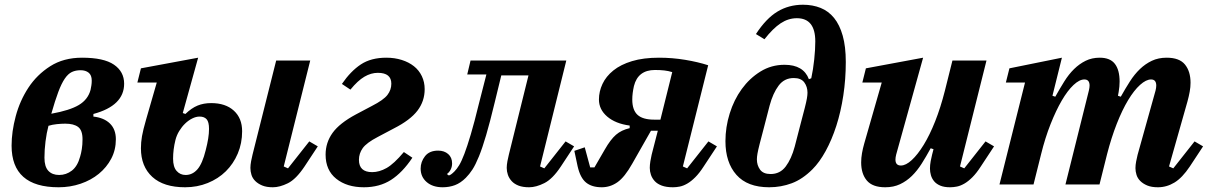

<svg xmlns="http://www.w3.org/2000/svg" viewBox="-20 -780 5115 812"><path d="M228 12Q29 12 29 -164Q29 -223 46.5 -288.5Q64 -354 100 -409Q136 -464 192.5 -500Q249 -536 327 -536Q419 -536 462 -506.5Q505 -477 505 -426Q505 -333 375 -298V-287Q420 -282 445 -257.5Q470 -233 470 -191Q470 -146 450.5 -109Q431 -72 398 -45Q365 -18 321 -3Q277 12 228 12ZM230 -40Q260 -40 284 -58.5Q308 -77 319 -118Q323 -131 326 -149.5Q329 -168 329 -191Q329 -229 310.5 -243Q292 -257 256 -257Q240 -257 220.5 -255Q201 -253 185 -248Q177 -218 172.5 -182Q168 -146 168 -113Q168 -75 184.5 -57.5Q201 -40 230 -40ZM321 -483Q300 -483 284 -475.5Q268 -468 254 -447.5Q240 -427 226.5 -391Q213 -355 197 -299Q275 -313 313.5 -336Q352 -359 363 -400Q365 -410 366.5 -419Q368 -428 368 -439Q368 -462 355 -472.5Q342 -483 321 -483Z M763 12Q672 12 624 -32Q576 -76 576 -153Q576 -178 580.5 -204Q585 -230 598 -275L643 -431H561L576 -491L818 -536L753 -302L764 -298Q790 -323 815.5 -333.5Q841 -344 873 -344Q934 -344 969 -312Q1004 -280 1004 -225Q1004 -174 985.5 -130.5Q967 -87 935 -55.5Q903 -24 858.5 -6Q814 12 763 12ZM1134 12Q1107 12 1089 4.5Q1071 -3 1059.5 -14.5Q1048 -26 1043.5 -40.5Q1039 -55 1039 -70Q1039 -82 1042 -98.5Q1045 -115 1048 -126L1148 -524H1292L1180 -76L1198 -68L1288 -182L1324 -161L1268 -76Q1232 -22 1197.5 -5Q1163 12 1134 12ZM765 -40Q794 -40 815 -64Q836 -88 850 -145Q857 -172 860.5 -194Q864 -216 864 -235Q864 -264 854 -275.5Q844 -287 824 -287Q809 -287 793 -279Q777 -271 763 -257.5Q749 -244 738 -226Q727 -208 722 -188Q712 -148 712 -109Q712 -74 727 -57Q742 -40 765 -40Z M1519 12Q1447 12 1402 -24Q1357 -60 1357 -126Q1357 -177 1386.5 -218Q1416 -259 1485 -296L1553 -332Q1602 -357 1618.5 -378.5Q1635 -400 1635 -426Q1635 -472 1578 -472Q1549 -472 1521 -455.5Q1493 -439 1462 -401L1426 -425Q1463 -479 1506 -507.5Q1549 -536 1614 -536Q1649 -536 1679 -526.5Q1709 -517 1730.5 -500Q1752 -483 1764 -458Q1776 -433 1776 -403Q1776 -352 1745.5 -312Q1715 -272 1646 -237L1578 -201Q1530 -176 1514 -153.5Q1498 -131 1498 -104Q1498 -52 1554 -52Q1584 -52 1615 -69.5Q1646 -87 1688 -137L1724 -113Q1682 -50 1633.5 -19Q1585 12 1519 12Z M1852 12Q1810 12 1784.5 -10Q1759 -32 1759 -67Q1759 -96 1777.5 -119.5Q1796 -143 1833 -143Q1859 -143 1875.5 -128.5Q1892 -114 1892 -89Q1892 -75 1886 -63Q1880 -51 1870 -44L1878 -38Q1886 -39 1902 -55Q1912 -65 1922 -81.5Q1932 -98 1944 -129.5Q1956 -161 1971 -211.5Q1986 -262 2005 -340L2037 -465H1956L1970 -524H2375L2264 -76L2282 -68L2372 -182L2408 -161L2352 -76Q2317 -23 2282 -5.5Q2247 12 2218 12Q2191 12 2173 5Q2155 -2 2144 -14Q2133 -26 2128 -40.5Q2123 -55 2123 -70Q2123 -82 2126 -98.5Q2129 -115 2132 -126L2215 -461H2100L2072 -346Q2052 -263 2036 -208.5Q2020 -154 2005.5 -118.5Q1991 -83 1978 -63Q1965 -43 1950 -28Q1928 -6 1904 3Q1880 12 1852 12Z M2525 12Q2483 12 2458.5 -8Q2434 -28 2423 -76L2409 -142L2453 -157L2476 -72H2494L2538 -148Q2562 -190 2585 -210Q2608 -230 2643 -238V-249Q2583 -257 2548 -287Q2513 -317 2513 -359Q2513 -393 2528 -425Q2543 -457 2574 -482Q2605 -507 2653 -521.5Q2701 -536 2767 -536Q2823 -536 2877.5 -527Q2932 -518 2975 -504L2868 -76L2886 -68L2976 -182L3012 -161L2956 -76Q2938 -48 2920.5 -30.5Q2903 -13 2886.5 -3.5Q2870 6 2855 9Q2840 12 2826 12Q2798 12 2779 5Q2760 -2 2749 -14Q2738 -26 2733 -40.5Q2728 -55 2728 -70Q2728 -82 2730.5 -98Q2733 -114 2736 -126L2762 -227H2733L2654 -88Q2622 -31 2591.5 -9.5Q2561 12 2525 12ZM2823 -475Q2807 -480 2790 -482Q2773 -484 2750 -484Q2678 -484 2661 -416Q2654 -385 2654 -359Q2654 -315 2676 -294.5Q2698 -274 2747 -274H2773Z M3233 12Q3141 12 3094.5 -40.5Q3048 -93 3048 -183Q3048 -242 3066 -300Q3084 -358 3117 -403.5Q3150 -449 3196 -477.5Q3242 -506 3298 -506Q3378 -506 3401 -445L3411 -449Q3419 -486 3423.5 -528.5Q3428 -571 3428 -605Q3428 -703 3350 -703Q3314 -703 3281.5 -681.5Q3249 -660 3213 -614L3177 -636Q3220 -702 3268 -731Q3316 -760 3376 -760Q3417 -760 3450.5 -746.5Q3484 -733 3507.5 -704Q3531 -675 3544 -629Q3557 -583 3557 -518Q3557 -445 3546.5 -376Q3536 -307 3517 -248Q3498 -189 3472 -141.5Q3446 -94 3416 -64Q3374 -22 3328.5 -5Q3283 12 3233 12ZM3239 -44Q3279 -44 3303 -76Q3327 -108 3341 -160Q3356 -219 3366.5 -258.5Q3377 -298 3383.5 -323.5Q3390 -349 3392.5 -363.5Q3395 -378 3395 -388Q3395 -413 3381.5 -431.5Q3368 -450 3337 -450Q3297 -450 3273 -418Q3249 -386 3235 -334Q3220 -275 3209.5 -235.5Q3199 -196 3192.5 -170.5Q3186 -145 3183.5 -130.5Q3181 -116 3181 -106Q3181 -81 3194.5 -62.5Q3208 -44 3239 -44Z M3724 12Q3670 12 3646 -16.5Q3622 -45 3622 -93Q3622 -112 3625.5 -132Q3629 -152 3635 -173L3709 -431H3627L3642 -491L3884 -536L3770 -126Q3767 -114 3767 -105Q3767 -80 3790 -80Q3811 -80 3836 -103Q3861 -126 3886.5 -167.5Q3912 -209 3935 -267Q3958 -325 3976 -396L4008 -524H4152L4040 -76L4058 -68L4148 -182L4184 -161L4128 -76Q4110 -48 4092.5 -30.5Q4075 -13 4058.5 -3.5Q4042 6 4027 9Q4012 12 3998 12Q3973 12 3956.5 5Q3940 -2 3930.5 -13.5Q3921 -25 3917 -39Q3913 -53 3913 -67Q3913 -82 3916 -98.5Q3919 -115 3922 -126L3928 -149L3916 -153Q3897 -118 3878 -88Q3859 -58 3836.5 -36Q3814 -14 3786.5 -1Q3759 12 3724 12Z M4877 12Q4850 12 4832 4.5Q4814 -3 4802.5 -14.5Q4791 -26 4786.5 -40.5Q4782 -55 4782 -69Q4782 -82 4785 -97.5Q4788 -113 4791 -125L4867 -397Q4870 -409 4870 -418Q4870 -444 4848 -444Q4827 -444 4801.5 -421Q4776 -398 4751 -356.5Q4726 -315 4703 -256.5Q4680 -198 4662 -128L4630 0H4486L4585 -397Q4588 -410 4588 -418Q4588 -444 4566 -444Q4545 -444 4520 -420.5Q4495 -397 4470.5 -355Q4446 -313 4423 -255Q4400 -197 4383 -128L4351 0H4207L4315 -431H4234L4249 -491L4471 -536L4431 -375L4443 -371Q4462 -405 4481 -435.5Q4500 -466 4522.5 -488Q4545 -510 4571.5 -523Q4598 -536 4631 -536Q4675 -536 4695 -510Q4715 -484 4715 -435Q4715 -425 4714 -414Q4713 -403 4711 -391L4708 -375L4720 -371Q4739 -405 4758.5 -435.5Q4778 -466 4801 -488Q4824 -510 4851.5 -523Q4879 -536 4914 -536Q4968 -536 4991.5 -507Q5015 -478 5015 -430Q5015 -412 5011.5 -392.5Q5008 -373 5002 -351L4924 -76L4942 -68L5032 -182L5068 -161L5012 -76Q4980 -28 4947 -8Q4914 12 4877 12Z"/></svg>

Font: IBM Plex Serif
Style: Bold Italic
Weight: 700
Italic angle: -14°
Designer: Mike Abbink, Paul van der Laan, Pieter van Rosmalen
Foundry: Bold Monday
Version: Version 3.001